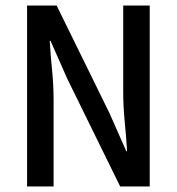

<svg xmlns="http://www.w3.org/2000/svg" viewBox="-20 -675 640 695"><path d="M78 0V-655H185L376 -266L437 -128H440Q437 -178 431.5 -234Q426 -290 426 -343V-655H522V0H415L224 -389L163 -527H160Q163 -476 168.5 -421.5Q174 -367 174 -314V0Z"/></svg>

Font: Source Code Pro ExtraLight Medium
Style: Regular
Weight: 500
Monospace: yes
Version: Version 1.018;hotconv 1.0.116;makeotfexe 2.5.65601